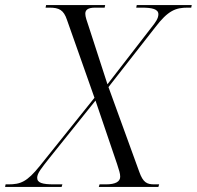

<svg xmlns="http://www.w3.org/2000/svg" viewBox="-70 -734 773 754"><path d="M-50 0H172L175 -10H142C96 -10 76 -16 76 -36C76 -54 94 -75 123 -112L305 -339L390 -89C398 -64 402 -53 402 -40C402 -21 384 -10 346 -10H321L318 0H552L555 -10H536C507 -10 492 -17 477 -59L356 -392L539 -626C590 -693 620 -704 667 -704H681L683 -714H467L465 -704H487C528 -704 552 -698 552 -678C552 -662 541 -646 523 -624L352 -403L279 -628C271 -652 265 -668 265 -680C265 -695 275 -704 304 -704H341L343 -714H111L109 -704H124C162 -704 180 -695 193 -656L301 -350L86 -82C36 -20 11 -10 -37 -10H-48Z"/></svg>

Font: Noto Serif Display Light
Style: Italic
Weight: 300
Italic angle: -12°
Designer: Monotype Design Team
Foundry: Monotype Imaging Inc.
Version: Version 2.009